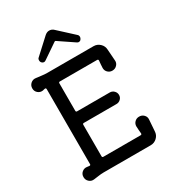

<svg xmlns="http://www.w3.org/2000/svg" viewBox="-228 -1091 1136 1247"><g transform="rotate(-30 340.0 -468.0)"><path d="M342 -879Q336 -884 330 -879L220 -804Q213 -799 207 -799Q195 -799 187 -810Q183 -815 183 -825Q183 -837 191 -843L303 -946Q319 -960 336 -960Q356 -960 370 -946L481 -844Q490 -837 490 -825Q490 -817 485 -810Q479 -799 466 -799Q460 -799 453 -804ZM563 -184Q584 -184 598 -169.5Q612 -155 610 -135L604 -51Q603 -23 583 -4Q563 15 536 15H182Q164 15 144.5 18Q125 21 107 23Q86 26 70 12Q54 -2 54 -24Q54 -46 70 -59.5Q86 -73 107 -70Q110 -69 114 -69Q118 -69 123 -68H125Q133 -68 133 -76V-638Q133 -647 125 -647Q121 -647 116.5 -645.5Q112 -644 107 -643Q86 -640 70 -653.5Q54 -667 54 -689Q54 -711 70 -725Q86 -739 107 -736Q127 -734 148 -731Q169 -728 188 -728H536Q563 -728 583 -709Q603 -690 604 -662L610 -578Q612 -559 598 -544Q584 -529 563 -529Q543 -529 529.5 -542.5Q516 -556 516 -575Q516 -587 517.5 -601.5Q519 -616 520 -630Q520 -639 511 -639H232Q223 -639 223 -630V-424Q223 -415 232 -415H477Q495 -415 508 -402Q521 -389 521 -371Q521 -353 508 -340.5Q495 -328 477 -328H232Q223 -328 223 -319V-83Q223 -74 232 -74H511Q520 -74 520 -83Q519 -98 517.5 -111.5Q516 -125 516 -138Q516 -157 529.5 -170.5Q543 -184 563 -184Z"/></g></svg>

Font: Kiwi Maru Medium
Style: Regular
Weight: 500
Designer: Hiroki-Chan
Version: Version 1.100